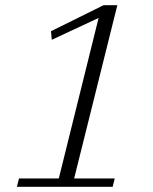

<svg xmlns="http://www.w3.org/2000/svg" viewBox="-20 -718 590 738"><path d="M53 -32H206L359 -649L179 -565L176 -598L378 -698H431L265 -32H421L413 0H45Z"/></svg>

Font: IBM Plex Serif Light
Style: Italic
Weight: 300
Italic angle: -14°
Designer: Mike Abbink, Paul van der Laan, Pieter van Rosmalen
Foundry: Bold Monday
Version: Version 3.001